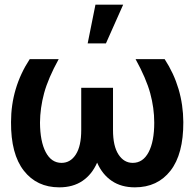

<svg xmlns="http://www.w3.org/2000/svg" viewBox="-20 -802 842 832"><path d="M108.9 -545.9H234.4Q188.5 -462.4 171.1 -398.2Q153.8 -334 153.3 -270.5Q153.8 -189 178.2 -142.6Q202.6 -96.2 246.6 -96.2Q285.2 -96.2 308.6 -132.6Q332 -168.9 332 -238.3V-421.4H469.7V-238.3Q469.7 -168.9 493.4 -132.6Q517.1 -96.2 555.2 -96.2Q599.6 -96.2 624 -142.6Q648.4 -189 648.4 -270.5Q648.4 -334 630.9 -398.2Q613.3 -462.4 567.4 -545.9H693.4Q773.4 -423.3 774.4 -272.9Q774.9 -134.3 718.8 -62.3Q662.6 9.8 564.5 9.8Q505.4 9.8 464.4 -18.1Q423.3 -45.9 400.9 -97.2Q378.4 -45.9 337.4 -18.1Q296.4 9.8 236.8 9.8Q139.6 9.8 83.3 -62.3Q26.9 -134.3 27.8 -272.9Q27.8 -421.9 108.9 -545.9ZM359.9 -613.8 393.6 -781.7H513.7L439 -613.8Z"/></svg>

Font: Inter Tight SemiBold
Style: Regular
Weight: 600
Designer: Rasmus Andersson
Foundry: rsms
Version: Version 3.004; ttfautohint (v1.8.4.7-5d5b)